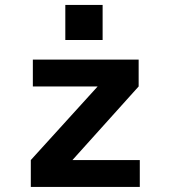

<svg xmlns="http://www.w3.org/2000/svg" viewBox="-20 -734 690 754"><path d="M101 0V-105.5L363.5 -394.5H109V-500H524.5V-394.5L264.5 -105.5H529V0ZM236.5 -714.5H383V-577H236.5Z"/></svg>

Font: Trispace SemiBold
Style: Regular
Weight: 600
Designer: Tyler Finck
Foundry: Etcetera Type Company
Version: Version 1.210; ttfautohint (v1.8.3)